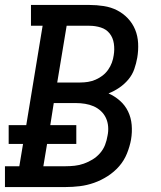

<svg xmlns="http://www.w3.org/2000/svg" viewBox="-29 -755 649 775"><path d="M-9 0V-84H49L64 -174H6V-250H77L143 -651H96V-735H332Q361 -735 390 -730.5Q419 -726 443.5 -713.5Q468 -701 487 -681Q506 -661 516.5 -635.5Q527 -610 528.5 -580.5Q530 -551 525 -522Q521 -499 513 -476Q505 -453 489 -434Q473 -415 452.5 -401Q432 -387 409 -378Q434 -367 455 -348.5Q476 -330 488 -305Q500 -280 502.5 -251Q505 -222 500 -192Q495 -164 483.5 -135.5Q472 -107 452 -84Q432 -61 405.5 -44Q379 -27 350.5 -17Q322 -7 293 -3.5Q264 0 236 0ZM295 -422Q311 -422 326.5 -424.5Q342 -427 357 -433.5Q372 -440 385 -450Q398 -460 407.5 -473.5Q417 -487 422.5 -502Q428 -517 430 -532Q434 -556 430.5 -579.5Q427 -603 413.5 -620Q400 -637 378 -644Q356 -651 332 -651H240L202 -422ZM146 -84H236Q254 -84 272.5 -86Q291 -88 309.5 -94.5Q328 -101 345 -111.5Q362 -122 375 -137Q388 -152 395 -170Q402 -188 405 -207Q409 -225 407.5 -244Q406 -263 398.5 -279Q391 -295 378 -307Q365 -319 349 -326Q333 -333 314.5 -336Q296 -339 277 -339H188L174 -250H279V-174H161Z"/></svg>

Font: Iosevka Slab MdExObl
Style: Regular
Weight: 500
Width: 7
Italic angle: -9°
Monospace: yes
Designer: Belleve Invis
Foundry: Belleve Invis
Version: Version 11.1.1; ttfautohint (v1.8.3)